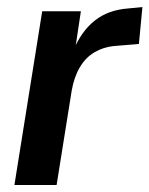

<svg xmlns="http://www.w3.org/2000/svg" viewBox="-20 -526 425 546"><path d="M21 0 100 -494H210L193 -381H188Q211 -437 249.5 -467.5Q288 -498 345 -502L385 -506L375 -401L303 -395Q274 -392 249 -377.5Q224 -363 207.5 -335.5Q191 -308 184 -269L141 0Z"/></svg>

Font: Nunito Sans 10pt Condensed
Style: Bold Italic
Weight: 700
Width: 3
Italic angle: -9°
Designer: Vernon Adams
Foundry: Vernon Adams
Version: Version 3.101;gftools[0.9.27]